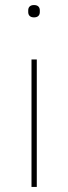

<svg xmlns="http://www.w3.org/2000/svg" viewBox="-20 -742 271 762"><path d="M115 -673C132 -673 138 -683 138 -694V-701C138 -712 132 -722 115 -722C98 -722 92 -712 92 -701V-694C92 -683 98 -673 115 -673ZM105 0H126V-506H105Z"/></svg>

Font: IBM Plex Thai Thin
Style: Regular
Weight: 100
Designer: Mike Abbink, Paul van der Laan, Pieter van Rosmalen, Ben Mitchell, Mark Frömberg
Foundry: Bold Monday
Version: Version 1.0